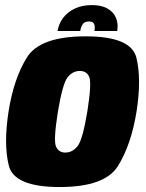

<svg xmlns="http://www.w3.org/2000/svg" viewBox="-20 -750 588 774"><path d="M220.5 4Q403.5 4 456.2 -81.8Q509 -167.5 530.5 -300.5Q551 -431.5 529.8 -517.5Q508.5 -603.5 325.5 -603.5Q141.5 -603.5 88.5 -518.5Q35.5 -433.5 14.5 -300.5Q-6 -169 15.5 -82.5Q37 4 220.5 4ZM243.5 -135Q216 -135 205.5 -160Q195 -185 213.5 -300Q232.5 -414 253 -439Q273.5 -464 301.5 -464Q330 -464 340 -439.2Q350 -414.5 332 -300Q313 -185.5 292.2 -160.2Q271.5 -135 243.5 -135ZM350 -729.5Q311.5 -729.5 282.5 -716Q253.5 -702.5 235.2 -678.8Q217 -655 212 -625H303.5Q305.5 -638.5 310 -647Q314.5 -655.5 321.2 -659.5Q328 -663.5 338.5 -663.5Q348.5 -663.5 354 -659.8Q359.5 -656 361.2 -647.5Q363 -639 361 -625H452.5Q457.5 -655 447.2 -678.8Q437 -702.5 412.5 -716Q388 -729.5 350 -729.5Z"/></svg>

Font: Anybody Condensed Black
Style: Italic
Weight: 900
Width: 3
Italic angle: -10°
Version: Version 1.113;gftools[0.9.25]